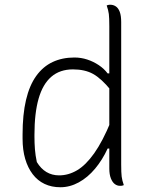

<svg xmlns="http://www.w3.org/2000/svg" viewBox="-20 -778 640 808"><path d="M293 -536Q321 -536 347 -527.5Q373 -519 395.5 -504Q418 -489 433 -469H447V-398Q406 -448 371.5 -467Q337 -486 287 -486Q232 -486 196 -455Q160 -424 142.5 -363Q125 -302 125 -211V-202Q125 -176 127 -150Q129 -124 135 -96Q152 -68 175.5 -54Q199 -40 229 -40Q268 -40 304.5 -61.5Q341 -83 376.5 -133Q412 -183 447 -268V-153H433Q411 -105 380 -68Q349 -31 311.5 -10.5Q274 10 234 10Q197 10 167.5 -4Q138 -18 117.5 -45Q97 -72 86 -109.5Q75 -147 75 -195V-212Q75 -296 89.5 -357.5Q104 -419 132.5 -458.5Q161 -498 201.5 -517Q242 -536 293 -536ZM445 -758Q457 -758 467.5 -751Q478 -744 484 -728Q490 -712 490 -685Q490 -610 490 -535.5Q490 -461 490 -385.5Q490 -310 490 -235.5Q490 -161 490 -86Q490 -51 492 -35Q494 -19 501 1Q499 2 497 2.5Q495 3 493 3.5Q491 4 489 4Q487 4 485 4Q473 4 463 -3.5Q453 -11 446.5 -27.5Q440 -44 440 -69Q440 -144 440 -218.5Q440 -293 440 -368.5Q440 -444 440 -518.5Q440 -593 440 -668Q440 -703 438 -719Q436 -735 429 -755Q431 -756 433 -756.5Q435 -757 437 -757.5Q439 -758 441 -758Q443 -758 445 -758Z"/></svg>

Font: Recursive Monospace Casual Light
Style: Regular
Weight: 300
Version: Version 1.047